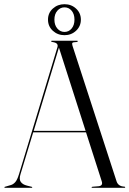

<svg xmlns="http://www.w3.org/2000/svg" viewBox="-20 -894 616 914"><path d="M133.5 -2.5Q133.5 0 131 0H3.5Q1 0 1 -2.5Q1 -4.5 4 -5L31.5 -13Q42.5 -16 52.2 -26.5Q62 -37 70.5 -65L253 -668Q256.5 -678.5 251.5 -685Q246.5 -691.5 229.5 -694Q223 -696 223 -697.5Q223 -700 227 -700H347.5Q350.5 -700 350.5 -697.5Q350.5 -695.5 345 -694Q327.5 -693.5 324.8 -690Q322 -686.5 325 -676.5L535 -30.5Q543 -6.5 572.5 -5.5Q576 -4.5 576 -2.5Q576 0 573 0H419Q416 0 416 -2.5Q416 -4 420 -5L450.5 -7.5Q471.5 -10.5 464 -32L389.5 -264H138L77.5 -64.5Q70 -40.5 79 -28Q88 -15.5 108 -10.5L130 -5Q133.5 -4.5 133.5 -2.5ZM140.5 -271H387.5L260.5 -667.5ZM287 -726.5Q254.5 -726.5 231.5 -747.5Q208.5 -768.5 208.5 -800.5Q208.5 -832.5 231.5 -853.2Q254.5 -874 287 -874Q319.5 -874 342.2 -853Q365 -832 365 -800.5Q365 -769 342.2 -747.8Q319.5 -726.5 287 -726.5ZM287 -859Q267 -859 253 -843Q239 -827 239 -800.5Q239 -774.5 253 -758.2Q267 -742 287 -742Q307.5 -742 321 -758.2Q334.5 -774.5 334.5 -800.5Q334.5 -827 321 -843Q307.5 -859 287 -859Z"/></svg>

Font: Fraunces 144pt Light
Style: Regular
Weight: 300
Version: Version 1.000;[b76b70a41]